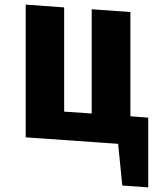

<svg xmlns="http://www.w3.org/2000/svg" viewBox="-20 -610 693 829"><path d="M620 -102V199L508 191L490 11L91 -17V-590L257 -578V-128L376 -120V-570L543 -558V-108Z"/></svg>

Font: Xiangcui Wave Sans Xiangcui Wave Sans
Style: Regular
Weight: 800
Width: 3
Version: Version 0.920;March 28, 2024;FontCreator 14.0.0.2814 64-bit